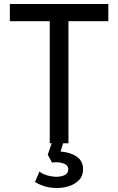

<svg xmlns="http://www.w3.org/2000/svg" viewBox="-20 -720 594 965"><path d="M230 0V-613.5H29.5V-700H524.5V-613.5H324V0ZM268 225Q234.5 225 206.2 216.8Q178 208.5 156 194.5L178.5 141.5Q190 153.5 215.8 161Q241.5 168.5 264.5 168.5Q286.5 168.5 304.8 160Q323 151.5 323 131.5Q323 109.5 297.5 101Q272 92.5 241.5 97L220 57.5L247 -20H303.5L284.5 41.5Q334.5 45.5 366 67.5Q397.5 89.5 397.5 130Q397.5 164.5 376.8 185.5Q356 206.5 325.8 215.8Q295.5 225 268 225Z"/></svg>

Font: Geologica Thin Roman Light
Style: Regular
Weight: 300
Version: Version 1.010;gftools[0.9.28]